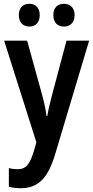

<svg xmlns="http://www.w3.org/2000/svg" viewBox="-20 -759 496 1019"><path d="M80 -679C80 -639 103 -618 136 -618C168 -618 191 -639 191 -679C191 -718 168 -739 136 -739C103 -739 80 -719 80 -679ZM263 -679C263 -639 286 -618 319 -618C352 -618 376 -639 376 -679C376 -718 352 -739 319 -739C287 -739 263 -719 263 -679ZM2 -543 173 -4 160 42C138 113 119 139 73 139C57 139 41 137 27 133V232C46 237 66 240 90 240C184 240 235 184 272 62L453 -543H333L256 -254C245 -212 236 -174 231 -143H227C223 -177 214 -217 204 -254L124 -543Z"/></svg>

Font: Noto Sans Lao UI Cond SemBd
Style: Regular
Weight: 600
Width: 3
Designer: Monotype Design Team
Foundry: Monotype Imaging Inc.
Version: Version 2.000